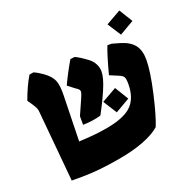

<svg xmlns="http://www.w3.org/2000/svg" viewBox="-130 -847 964 982"><g transform="rotate(-20 352.0 -356.0)"><path d="M541 -677 622 -723 667 -650 588 -604ZM248 -284 284 -365Q296 -392 296 -401Q296 -408 291.5 -413Q287 -418 273 -427L238 -454Q268 -518 302 -575L326 -578Q349 -568 391 -537Q410 -522 420 -502.5Q430 -483 430 -462Q430 -427 404 -367Q378 -307 347 -251Q301 -238 248 -237ZM61 -369Q60 -387 56 -396Q52 -405 40 -424L22 -450Q47 -520 78 -572L101 -576Q124 -566 149 -548Q185 -522 196.5 -494Q208 -466 206 -408L200 -164Q287 -168 334 -176Q445 -192 491 -232.5Q537 -273 537 -355Q537 -382 531.5 -392Q526 -402 509 -409L459 -430Q486 -532 504 -577H527L569 -565Q620 -550 643 -520.5Q666 -491 666 -440Q666 -377 640.5 -264.5Q615 -152 593 -99Q561 -70 500 -46.5Q439 -23 355 -9Q240 11 154 11H96ZM385 -312 466 -358 511 -284 432 -238Z"/></g></svg>

Font: Suez One
Style: Regular
Weight: 400
Version: Version 1.000